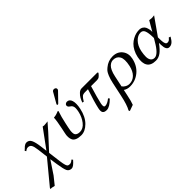

<svg xmlns="http://www.w3.org/2000/svg" viewBox="0 -1497 2551 2551"><g transform="rotate(-45 1275.5 -222.0)"><path d="M228 -254.9Q219.2 -326.2 203.6 -353Q188 -379.9 152.8 -379.9Q128.9 -379.9 102.1 -357.9L89.8 -376Q97.7 -382.8 112.8 -397.5Q127.9 -412.1 136 -419.2Q144 -426.3 157.5 -432.6Q170.9 -439 184.1 -439Q230.5 -439 251.5 -395.5Q272.5 -352.1 284.2 -258.8L294.9 -172.9L487.8 -436Q502.9 -432.1 509.8 -432.1Q520.5 -432.1 538.3 -433.8Q556.2 -435.5 568.8 -437L581.5 -439L487.8 -332L300.3 -127.9L323.2 50.8Q331.1 108.4 339.8 134.5Q348.6 160.6 359.1 166.7Q369.6 172.9 392.1 172.9Q416 172.9 446.3 145L461.9 161.1Q401.4 231.9 367.7 231.9Q320.3 231.9 302.2 195.1Q284.2 158.2 268.1 50.8L252 -57.1L130.4 126L43 234.9L-2 225.1L-27.8 224.1L-21 208L245.1 -113.8Z M943.8 -682.1Q959.5 -682.1 970.5 -671.9Q981.4 -661.6 978.5 -647Q976.1 -636.2 968.8 -628.9L850.6 -506.8Q842.8 -499 836.9 -499Q831.1 -499 827.9 -502.9Q824.7 -506.8 825.7 -512.2Q826.2 -515.6 830.1 -522L912.1 -665Q921.9 -682.1 943.8 -682.1ZM732.4 -251 719.2 -189Q712.4 -157.7 709.7 -137.2Q707 -116.7 708.3 -95.2Q709.5 -73.7 717.8 -61.5Q726.1 -49.3 743.4 -41.7Q760.7 -34.2 788.1 -34.2Q850.1 -34.2 897.7 -95.2Q945.3 -156.2 962.4 -236.8Q969.7 -271 970.2 -294.9Q970.7 -318.8 964.1 -333Q957.5 -347.2 950.9 -353.8Q944.3 -360.4 932.1 -368.2Q902.3 -386.7 907.7 -414.1Q910.6 -426.3 922.9 -434.1Q935.1 -441.9 947.8 -441.9Q993.2 -441.9 1009.3 -390.4Q1025.4 -338.9 1006.8 -249Q980.5 -126 911.9 -58.1Q843.3 9.8 770 9.8Q718.8 9.8 686.3 -3.7Q653.8 -17.1 641.4 -41.3Q628.9 -65.4 627.2 -99.1Q625.5 -132.8 635.7 -172.9L648.9 -234.9Q674.8 -357.9 676.3 -411.1L678.7 -414.1Q688.5 -414.6 698.2 -416.3Q708 -418 714.8 -419.4Q721.7 -420.9 731.4 -424.1Q741.2 -427.2 745.4 -428.7Q749.5 -430.2 759.8 -434.1Q770 -438 772.9 -439Q782.2 -439 780.3 -429.2Q753.9 -353 732.4 -251Z M1211.9 -429.2H1508.8L1517.1 -417Q1495.6 -388.2 1477.3 -374.5Q1459 -360.8 1433.1 -360.8H1321.3Q1268.1 -185.5 1251 -106Q1237.3 -41 1269 -41Q1311 -41 1366.2 -86.9L1381.3 -68.8Q1301.3 12.2 1245.1 12.2Q1202.1 12.2 1186.5 -9Q1170.9 -30.3 1182.1 -83Q1202.6 -179.2 1263.2 -360.8H1207.5Q1171.9 -360.8 1153.6 -345.9Q1135.3 -331.1 1106.9 -283.2L1085 -288.1Q1095.7 -319.8 1111.6 -348.9Q1127.4 -377.9 1155 -403.6Q1182.6 -429.2 1211.9 -429.2Z M1537.6 207 1451.7 237.8 1444.8 220.2Q1482.4 157.2 1513.2 9.8L1554.7 -184.1Q1568.4 -248.5 1586.4 -291.3Q1604.5 -334 1617.7 -349.9Q1630.9 -365.7 1651.9 -382.8Q1718.3 -439 1801.8 -439Q1891.1 -439 1938.5 -378.2Q1985.8 -317.4 1967.8 -231Q1943.8 -118.7 1865.5 -54.4Q1787.1 9.8 1684.6 9.8Q1631.8 9.8 1593.3 -17.1L1576.7 61Q1554.7 167 1537.6 207ZM1872.6 -189Q1896.5 -300.3 1867.9 -350.6Q1839.4 -400.9 1773.9 -400.9Q1755.4 -400.9 1738.3 -394Q1721.2 -387.2 1701.9 -369.9Q1682.6 -352.5 1665.8 -316.2Q1648.9 -279.8 1638.2 -228L1605 -71.8Q1647.5 -20 1704.6 -20Q1767.1 -20 1811.3 -64.5Q1855.5 -108.9 1872.6 -189Z M2407.7 -190.9 2409.2 -132.8Q2411.6 -50.8 2447.8 -50.8Q2466.8 -50.8 2479 -58.3Q2491.2 -65.9 2508.8 -87.9L2533.7 -79.1Q2506.8 -31.2 2481.7 -10.7Q2456.5 9.8 2423.8 9.8Q2368.7 9.8 2366.2 -90.8L2365.7 -129.9Q2312 -55.2 2267.3 -22.7Q2222.7 9.8 2171.9 9.8Q2079.1 9.8 2045.7 -44.7Q2012.2 -99.1 2032.7 -195.8Q2043.9 -248.5 2066.9 -291.5Q2089.8 -334.5 2117.7 -361.3Q2145.5 -388.2 2178.7 -406.2Q2211.9 -424.3 2242.2 -431.6Q2272.5 -439 2301.3 -439Q2334 -439 2356.7 -424.1Q2379.4 -409.2 2388.7 -387.9Q2397.9 -366.7 2402.3 -345.2Q2406.7 -323.7 2406.2 -309.1L2405.8 -293.9L2487.3 -434.1Q2494.6 -434.1 2510.7 -431.6Q2526.9 -429.2 2534.2 -429.2Q2542 -429.2 2557.4 -431.6Q2572.8 -434.1 2579.1 -434.1ZM2364.3 -222.2 2363.8 -243.2Q2361.8 -322.8 2345.9 -361.3Q2330.1 -399.9 2288.1 -399.9Q2235.4 -399.9 2187.7 -350.8Q2140.1 -301.8 2122.6 -219.2Q2111.8 -164.1 2112.1 -121.8Q2112.3 -79.6 2130.9 -54.2Q2149.4 -28.8 2185.1 -28.8Q2252.4 -28.8 2339.4 -181.2Z"/></g></svg>

Font: Linux Biolinum O
Style: Italic
Weight: 400
Italic angle: -12°
Designer: Philipp H. Poll
Foundry: Philipp H. Poll
Version: Version 1.1.3